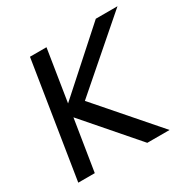

<svg xmlns="http://www.w3.org/2000/svg" viewBox="-135 -708 829 836"><g transform="rotate(-30 279.5 -290.0)"><path d="M27 0H110L151 -257L374 0H486L230 -294L559 -580H450L161 -321L202 -580H119Z"/></g></svg>

Font: Charger Pro
Style: BdNarObl
Weight: 700
Designer: Jasper
Foundry: Cannot Into Space Fonts
Version: Version 1.09